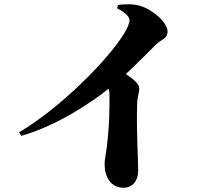

<svg xmlns="http://www.w3.org/2000/svg" viewBox="-20 -828 1040 903"><path d="M531 -789C555 -777 589 -754 589 -734C589 -719 580 -696 563 -669C487 -545 261 -318 70 -206L80 -189C255 -239 416 -351 491 -411C494 -401 495 -390 495 -377C495 -332 496 -248 482 -134C478 -102 472 -77 472 -57C472 2 499 55 561 55C606 55 630 19 630 -26C630 -73 621 -212 625 -341C626 -372 635 -392 635 -412C635 -434 608 -455 572 -480C629 -533 679 -584 713 -618C740 -645 768 -645 768 -680C768 -721 700 -783 637 -801C602 -811 565 -808 535 -805Z"/></svg>

Font: Noto Serif CJK JP Black
Style: Regular
Weight: 900
Designer: Ryoko NISHIZUKA 西塚涼子 (kana & ideographs); Frank Grießhammer (Latin, Greek & Cyrillic); Wenlong ZHANG 张文龙 (bopomofo); San
Foundry: Adobe Systems Incorporated
Version: Version 1.001;PS 1.001;hotconv 16.6.54;makeotf.lib2.5.65590